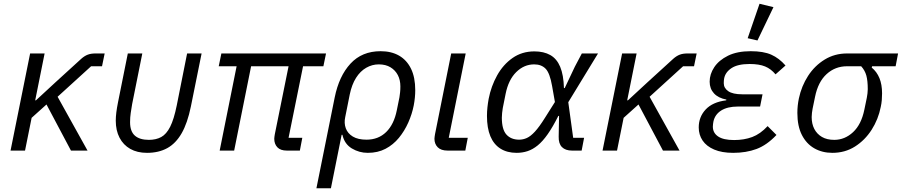

<svg xmlns="http://www.w3.org/2000/svg" viewBox="-20 -800 4791 1020"><path d="M357 0 227 -245 148 -174 113 0H36L140 -516H217L167 -267H171L276 -364L412 -488Q429 -503 446 -509.5Q463 -516 487 -516H536L522 -448H464L286 -286L445 0Z M736 -516 682 -247Q678 -223 674.5 -200Q671 -177 671 -151Q671 -102 696.5 -79.5Q722 -57 771 -57Q809 -57 836.5 -72Q864 -87 884 -126.5Q904 -166 919 -240L974 -516H1051L994 -234Q976 -146 945 -92Q914 -38 868.5 -13Q823 12 761 12Q709 12 672 -9Q635 -30 615 -68.5Q595 -107 595 -159Q595 -179 598 -203Q601 -227 607 -257L659 -516Z M1573 0H1504Q1470 0 1453.5 -17.5Q1437 -35 1437 -63Q1437 -68 1438 -74Q1439 -80 1440 -87L1513 -448H1314L1224 0H1147L1237 -448H1142L1156 -516H1712L1698 -448H1590L1513 -68H1586Z M1661 200 1758 -282Q1781 -396 1842 -462Q1903 -528 2002 -528Q2059 -528 2100 -504.5Q2141 -481 2163.5 -435Q2186 -389 2186 -321Q2186 -302 2184 -281.5Q2182 -261 2178 -240Q2169 -194 2149 -149Q2129 -104 2099 -67.5Q2069 -31 2028 -9.5Q1987 12 1934 12Q1888 12 1849 -11.5Q1810 -35 1799 -84H1795L1738 200ZM1927 -58Q1990 -58 2031.5 -98.5Q2073 -139 2088 -214L2102 -283Q2104 -296 2105.5 -309.5Q2107 -323 2107 -341Q2107 -375 2093.5 -401Q2080 -427 2054.5 -442.5Q2029 -458 1992 -458Q1957 -458 1925.5 -440Q1894 -422 1871.5 -386.5Q1849 -351 1838 -298L1814 -178Q1807 -146 1817 -118.5Q1827 -91 1854.5 -74.5Q1882 -58 1927 -58Z M2465 -68 2452 0H2358Q2323 0 2305.5 -17.5Q2288 -35 2288 -63Q2288 -68 2289 -74Q2290 -80 2291 -87L2377 -516H2454L2364 -68Z M3083 -68 3070 0H3019Q2984 0 2965.5 -18.5Q2947 -37 2948 -74L2950 -184H2946Q2917 -126 2890 -87.5Q2863 -49 2836.5 -27.5Q2810 -6 2782.5 3Q2755 12 2725 12Q2674 12 2638.5 -10.5Q2603 -33 2585 -76.5Q2567 -120 2567 -184Q2567 -207 2569.5 -230Q2572 -253 2576 -275Q2589 -342 2621 -399.5Q2653 -457 2703 -492Q2753 -527 2819 -527Q2869 -527 2903.5 -507.5Q2938 -488 2956 -445Q2974 -402 2976 -332H2980L3034 -446L3071 -516H3157L2999 -257L3025 -68ZM2738 -58Q2759 -58 2779 -67Q2799 -76 2822 -101Q2845 -126 2875 -174L2928 -258L2913 -343Q2901 -412 2878.5 -435Q2856 -458 2818 -458Q2764 -458 2722.5 -417Q2681 -376 2666 -301L2651 -226Q2649 -213 2647.5 -200Q2646 -187 2646 -175Q2646 -112 2670.5 -85Q2695 -58 2738 -58Z M3502 0 3372 -245 3293 -174 3258 0H3181L3285 -516H3362L3312 -267H3316L3421 -364L3557 -488Q3574 -503 3591 -509.5Q3608 -516 3632 -516H3681L3667 -448H3609L3431 -286L3590 0Z M4058 -130 4105 -83Q4054 -29 3999 -8.5Q3944 12 3875 12Q3815 12 3774 -5.5Q3733 -23 3712.5 -53.5Q3692 -84 3692 -123Q3692 -179 3729 -218.5Q3766 -258 3838 -267L3839 -271Q3796 -279 3773 -304Q3750 -329 3750 -366Q3750 -406 3774.5 -443Q3799 -480 3847.5 -504Q3896 -528 3968 -528Q4036 -528 4077.5 -509.5Q4119 -491 4153 -452L4100 -405Q4076 -434 4044.5 -447Q4013 -460 3962 -460Q3899 -460 3866 -438Q3833 -416 3827 -383Q3826 -378 3825.5 -372Q3825 -366 3825 -358Q3825 -332 3849 -315.5Q3873 -299 3923 -299H4031L4018 -234H3900Q3845 -234 3811.5 -213Q3778 -192 3770 -154Q3769 -147 3768 -141Q3767 -135 3767 -127Q3767 -94 3795 -75Q3823 -56 3880 -56Q3933 -56 3976 -72Q4019 -88 4058 -130ZM4089 -762 4004 -585 3952 -597 4015 -780Z M4738 -448H4613L4611 -441Q4638 -419 4652 -385Q4666 -351 4666 -304Q4666 -286 4664.5 -268Q4663 -250 4659 -232Q4646 -166 4610.5 -110.5Q4575 -55 4522 -21.5Q4469 12 4402 12Q4348 12 4306 -12Q4264 -36 4240 -83Q4216 -130 4216 -200Q4216 -220 4218 -239Q4220 -258 4224 -277Q4238 -343 4273 -397Q4308 -451 4361 -483.5Q4414 -516 4480 -516H4751ZM4555 -448H4480Q4417 -448 4371.5 -406.5Q4326 -365 4310 -286L4297 -223Q4295 -212 4293.5 -200.5Q4292 -189 4292 -178Q4292 -142 4306 -115Q4320 -88 4346.5 -72.5Q4373 -57 4412 -57Q4468 -57 4512 -98Q4556 -139 4572 -218L4585 -281Q4587 -292 4588.5 -303.5Q4590 -315 4590 -326Q4590 -371 4582.5 -398.5Q4575 -426 4555 -448Z"/></svg>

Font: IBM Plex Sans
Style: Italic
Weight: 400
Italic angle: -11.31°
Designer: Mike Abbink, Paul van der Laan, Pieter van Rosmalen
Foundry: Bold Monday
Version: Version 3.201